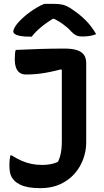

<svg xmlns="http://www.w3.org/2000/svg" viewBox="-20 -960 540 1000"><path d="M200 -101Q225 -101 244.5 -105Q264 -109 282 -117Q289 -132 293.5 -148Q298 -164 300 -184Q302 -204 302 -228Q302 -274 302 -321Q302 -368 302 -417Q302 -466 302 -518Q302 -570 302 -626L325 -583L277 -610L327 -606Q296 -598 268.5 -591.5Q241 -585 215 -580.5Q189 -576 164.5 -574Q140 -572 114 -572Q96 -572 83 -581Q70 -590 63.5 -607.5Q57 -625 57 -652Q57 -667 58 -679.5Q59 -692 62 -700Q94 -701 125 -702.5Q156 -704 187.5 -705Q219 -706 251 -706.5Q283 -707 315 -707Q356 -707 380.5 -699Q405 -691 417 -674.5Q429 -658 429 -632Q429 -586 429 -536Q429 -486 429 -433.5Q429 -381 429 -326.5Q429 -272 429 -217Q429 -174 413.5 -131.5Q398 -89 368 -55Q338 -21 293.5 -0.5Q249 20 190 20Q156 20 130 15.5Q104 11 85.5 2Q67 -7 55 -19Q46 -28 40 -39Q34 -50 31.5 -65Q29 -80 29 -99Q29 -117 30.5 -129.5Q32 -142 34 -151H40Q67 -134 92 -123Q117 -112 143 -106.5Q169 -101 200 -101ZM211 -940Q220 -940 227.5 -940Q235 -940 243.5 -940Q252 -940 259 -940Q286 -940 306.5 -935.5Q327 -931 355 -912Q373 -900 390 -886.5Q407 -873 423 -857.5Q439 -842 453.5 -823Q468 -804 481 -782Q465 -776 448.5 -773Q432 -770 409 -770Q388 -770 375.5 -776.5Q363 -783 352 -795Q332 -817 307 -835Q282 -853 235 -876L292 -862Q275 -862 258 -862Q241 -862 224 -862L280 -877Q228 -847 195.5 -820Q163 -793 145 -769H139Q106 -769 86.5 -772.5Q67 -776 58 -782.5Q49 -789 49 -796Q49 -802 55 -814.5Q61 -827 75 -843Q88 -857 103.5 -871Q119 -885 136.5 -897.5Q154 -910 172.5 -921Q191 -932 211 -940Z"/></svg>

Font: Recursive Casual SemiBold
Style: Regular
Weight: 600
Version: Version 1.047